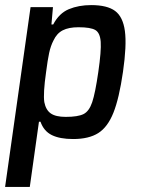

<svg xmlns="http://www.w3.org/2000/svg" viewBox="-27 -538 567 754"><path d="M93 -510H181L175 -442H182Q205 -486 243.5 -502Q282 -518 331 -518Q394 -518 425 -495Q456 -472 463.5 -416Q471 -360 456 -256Q441 -152 418.5 -95.5Q396 -39 359 -15.5Q322 8 260 8Q208 8 176.5 -7.5Q145 -23 132 -60H126L90 196H-7ZM359 -255Q371 -338 368.5 -373.5Q366 -409 347.5 -420Q329 -431 281 -431Q243 -431 219.5 -419Q196 -407 183 -379Q172 -358 166 -330Q160 -302 154 -255Q142 -171 147 -137Q153 -106 172.5 -92.5Q192 -79 231 -79Q279 -79 301 -90Q323 -101 335 -136.5Q347 -172 359 -255Z"/></svg>

Font: Assailand Medium
Style: Italic
Weight: 500
Italic angle: -8°
Designer: Hector Gatti with collaboration of the Omnibus-Type team
Foundry: Omnibus-Type
Version: Version 0.072;October 19, 2019;FontCreator 12.0.0.2547 64-bi